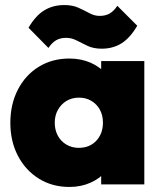

<svg xmlns="http://www.w3.org/2000/svg" viewBox="-20 -731 643 761"><path d="M255 10Q187 10 134 -23Q81 -56 51 -113.5Q21 -171 21 -244Q21 -318 51 -376Q81 -434 134 -466.5Q187 -499 255 -499Q301 -499 339 -482.5Q377 -466 401.5 -436Q426 -406 431 -368V-122Q426 -83 401.5 -53.5Q377 -24 339 -7Q301 10 255 10ZM292 -145Q335 -145 361.5 -173Q388 -201 388 -245Q388 -274 376 -296Q364 -318 342.5 -331Q321 -344 293 -344Q265 -344 243.5 -331Q222 -318 209.5 -295.5Q197 -273 197 -245Q197 -216 209 -193.5Q221 -171 243 -158Q265 -145 292 -145ZM381 0V-131L406 -251L381 -369V-489H552V0ZM383 -538Q351 -538 327.5 -549Q304 -560 284 -570.5Q264 -581 242 -581Q219 -581 202.5 -571.5Q186 -562 172 -541L93 -621Q121 -669 155.5 -690Q190 -711 235 -711Q267 -711 290.5 -700.5Q314 -690 334 -679Q354 -668 375 -668Q399 -668 415.5 -678Q432 -688 445 -708L524 -629Q496 -581 462 -559.5Q428 -538 383 -538Z"/></svg>

Font: Outfit ExtraBold
Style: Regular
Weight: 800
Designer: Rodrigo Fuenzalida
Foundry: fragTYPE
Version: Version 1.100;gftools[0.9.27]